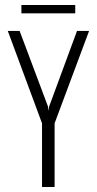

<svg xmlns="http://www.w3.org/2000/svg" viewBox="-20 -743 385 763"><path d="M147 0V-253L11 -620H58L171 -319L173 -305H174L175 -319L286 -620H334L197 -253V0ZM65 -690V-723H279V-690Z"/></svg>

Font: Smooch Sans
Style: Regular
Weight: 400
Designer: Robert E. Leuschke
Foundry: Robert E. Leuschke
Version: Version 1.010; ttfautohint (v1.8.3)